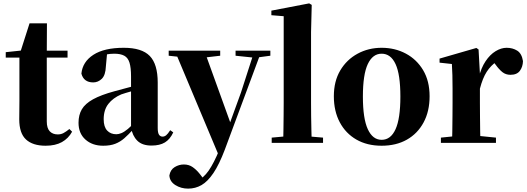

<svg xmlns="http://www.w3.org/2000/svg" viewBox="-20 -846 3119 1137"><path d="M177 -505V-546H380V-505ZM250 17Q174 17 134 -20Q94 -57 94 -139Q94 -169 94.5 -193.5Q95 -218 95 -249V-505H14V-537L118 -548L100 -536L155 -708H258L257 -529V-519V-127Q257 -87 274.5 -68.5Q292 -50 322 -50Q341 -50 356 -58Q371 -66 391 -82L407 -66Q385 -26 346.5 -4.5Q308 17 250 17Z M591 17Q527 17 486 -19.5Q445 -56 445 -119Q445 -165 464.5 -198.5Q484 -232 531 -258Q578 -284 659 -306Q697 -317 748.5 -330Q800 -343 840 -353V-327Q800 -317 760.5 -306Q721 -295 698 -287Q649 -266 621.5 -230.5Q594 -195 594 -140Q594 -95 614.5 -73Q635 -51 669 -51Q682 -51 698.5 -57.5Q715 -64 737.5 -82.5Q760 -101 791 -136L810 -80H769Q741 -49 716.5 -27.5Q692 -6 662.5 5.5Q633 17 591 17ZM877 16Q822 16 793 -13Q764 -42 756 -91V-93V-393Q756 -445 747 -474.5Q738 -504 716 -516Q694 -528 656 -528Q632 -528 606 -523Q580 -518 542 -505L614 -529L607 -453Q605 -401 583 -379.5Q561 -358 532 -358Q476 -358 462 -410Q469 -480 533 -521.5Q597 -563 713 -563Q820 -563 867 -514.5Q914 -466 914 -357V-88Q914 -60 921.5 -48.5Q929 -37 943 -37Q954 -37 964 -45Q974 -53 988 -75L1006 -62Q987 -21 956.5 -2.5Q926 16 877 16Z M1094 271Q1052 271 1018.5 250Q985 229 983 193Q989 159 1014.5 143.5Q1040 128 1069 128Q1099 128 1121.5 144Q1144 160 1163 184L1194 224L1157 250L1138 233Q1185 209 1216 164Q1247 119 1279 41L1310 -31L1321 -61L1407 -298L1487 -546H1529L1311 41Q1278 128 1244 178.5Q1210 229 1173.5 250Q1137 271 1094 271ZM1279 83 1015 -546H1190L1345 -117L1351 -107ZM979 -516V-546H1284V-516L1190 -505H1081ZM1375 -516V-546H1581V-516L1499 -505H1480Z M1589 0V-31L1698 -41H1777L1893 -31V0ZM1657 0Q1658 -37 1658.5 -77.5Q1659 -118 1659.5 -159Q1660 -200 1660 -238V-750L1587 -756V-783L1811 -826L1826 -817L1822 -656V-238Q1822 -200 1822.5 -159Q1823 -118 1824 -77.5Q1825 -37 1826 0Z M2240 17Q2154 17 2090.5 -19.5Q2027 -56 1992 -122Q1957 -188 1957 -276Q1957 -365 1995 -429Q2033 -493 2097.5 -528Q2162 -563 2240 -563Q2319 -563 2383.5 -528.5Q2448 -494 2486 -430Q2524 -366 2524 -276Q2524 -187 2488.5 -121Q2453 -55 2389.5 -19Q2326 17 2240 17ZM2240 -18Q2294 -18 2322.5 -81Q2351 -144 2351 -274Q2351 -405 2322.5 -466.5Q2294 -528 2240 -528Q2187 -528 2158 -466.5Q2129 -405 2129 -274Q2129 -144 2158 -81Q2187 -18 2240 -18Z M2591 0V-31L2698 -42H2808L2917 -31V0ZM2656 0Q2658 -26 2658.5 -68.5Q2659 -111 2659.5 -157Q2660 -203 2660 -238V-321Q2660 -371 2659 -401Q2658 -431 2656 -467L2583 -475V-499L2801 -562L2814 -553L2822 -409V-408V-238Q2822 -203 2822.5 -157Q2823 -111 2823.5 -68.5Q2824 -26 2825 0ZM2822 -321 2783 -386H2815Q2829 -444 2855.5 -483.5Q2882 -523 2915 -543Q2948 -563 2980 -563Q3016 -563 3043 -546Q3070 -529 3077 -484Q3076 -450 3058.5 -426.5Q3041 -403 3003 -403Q2975 -403 2955 -419Q2935 -435 2915 -463L2892 -492L2924 -484Q2886 -458 2862 -420.5Q2838 -383 2822 -321Z"/></svg>

Font: Noto Serif SC ExtraLight Black
Style: Regular
Weight: 900
Version: Version 2.002-H1;hotconv 1.1.0;makeotfexe 2.6.0